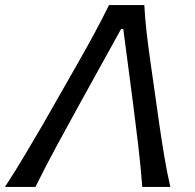

<svg xmlns="http://www.w3.org/2000/svg" viewBox="-50 -733 763 753"><path d="M-30.5 0Q7.5 -58 45.2 -121.2Q83 -184.5 116.5 -242L256.5 -487.5Q293.5 -552.5 322.2 -605.8Q351 -659 377.5 -713H516Q519 -658.5 525 -605.8Q531 -553 540.5 -487L575.5 -241Q584 -181.5 594.5 -119Q605 -56.5 618 0H508Q502 -80 492 -164Q482 -248 472 -326L433.5 -619.5H425L263 -326.5Q220.5 -250 173.8 -163.5Q127 -77 89 0Z"/></svg>

Font: Commissioner Flair
Style: Italic
Weight: 400
Italic angle: -12°
Designer: Kostas Bartsokas
Foundry: Kostas Bartsokas
Version: Version 1.000; ttfautohint (v1.8.3)